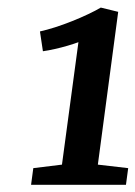

<svg xmlns="http://www.w3.org/2000/svg" viewBox="-20 -922 366 519"><path d="M70 -467.5 147.5 -477 192 -808Q180 -803.5 163 -798.5Q146 -793.5 128.2 -789.5Q110.5 -785.5 96 -783.5L88 -837Q106 -841 128.8 -848.2Q151.5 -855.5 174.8 -864.8Q198 -874 218.5 -883.8Q239 -893.5 252.5 -901.5L299.5 -890L244.5 -477L326.5 -467.5L320.5 -422.5H64Z"/></svg>

Font: Merriweather 20pt
Style: Bold Italic
Weight: 700
Italic angle: -7.8°
Version: Version 2.101